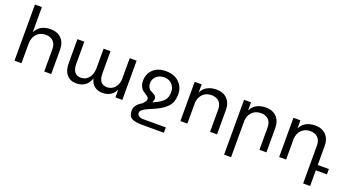

<svg xmlns="http://www.w3.org/2000/svg" viewBox="-61 -1490 4428 2433"><g transform="rotate(20 2152.5 -273.0)"><path d="M387 -532Q481 -532 534 -477Q587 -422 587 -327V0H493V-302Q493 -369 455.5 -406.5Q418 -444 352 -444Q275 -443 230.5 -392Q186 -341 186 -260V0H92V-757H186V-417Q239 -530 387 -532Z M1453 -529H1546V0H1453V-107Q1406 1 1277 3Q1211 3 1167.5 -32Q1124 -67 1109 -131Q1066 1 924 3Q841 3 794.5 -51.5Q748 -106 748 -202V-529H841V-227Q841 -158 870 -121Q899 -84 956 -84Q1023 -86 1062 -137Q1101 -188 1101 -268V-529H1194V-227Q1194 -84 1309 -84Q1368 -86 1406.5 -127Q1445 -168 1453 -234Z M1797 83Q1797 113 1823.5 127Q1850 141 1892 139H2183V211H1885Q1792 211 1747.5 185.5Q1703 160 1703 84Q1703 9 1800 -47Q1864 -109 1832 -144Q1824 -153 1800 -168Q1776 -183 1758 -197Q1740 -211 1724.5 -243Q1709 -275 1709 -318Q1708 -410 1770.5 -471Q1833 -532 1944 -532Q2057 -532 2121.5 -468.5Q2186 -405 2188 -316Q2189 -212 2140.5 -152Q2092 -92 1989 -44Q1972 -36 1943.5 -24Q1915 -12 1901 -5.5Q1887 1 1866.5 11Q1846 21 1836 28Q1826 35 1815.5 44Q1805 53 1801 62.5Q1797 72 1797 83ZM1924 -176Q1931 -161 1927 -140Q1923 -119 1912 -101L1940 -113Q2016 -146 2056.5 -189Q2097 -232 2094 -312Q2092 -370 2053 -410.5Q2014 -451 1946 -451Q1881 -450 1841.5 -410.5Q1802 -371 1803 -321Q1803 -283 1819 -259Q1835 -235 1855 -226.5Q1875 -218 1896 -205Q1917 -192 1924 -176Z M2623 -532Q2717 -532 2770 -477Q2823 -422 2823 -327V0H2729V-302Q2729 -369 2691.5 -406.5Q2654 -444 2588 -444Q2517 -443 2473 -399Q2429 -355 2423 -283V0H2329V-529H2423V-419Q2476 -530 2623 -532Z M3289 -532Q3383 -532 3436 -477Q3489 -422 3489 -327V0H3395V-302Q3395 -369 3357.5 -406.5Q3320 -444 3254 -444Q3183 -443 3139 -399Q3095 -355 3089 -283V211H2995V-529H3089V-419Q3142 -530 3289 -532Z M4305 -72V0H4155V211H4061V-302Q4061 -369 4023.5 -406.5Q3986 -444 3920 -444Q3849 -443 3805 -399Q3761 -355 3755 -283V0H3661V-529H3755V-419Q3808 -530 3955 -532Q4049 -532 4102 -477Q4155 -422 4155 -327V-72Z"/></g></svg>

Font: Montserrat arm
Style: Regular
Weight: 400
Designer: Julieta Ulanovsky
Foundry: Julieta Ulanovsky
Version: Version 6.000;PS 006.000;hotconv 1.0.88;makeotf.lib2.5.64775